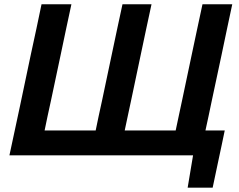

<svg xmlns="http://www.w3.org/2000/svg" viewBox="-20 -733 1130 906"><path d="M865.5 152.5 891 0H24.5Q37 -58 48.5 -112Q60 -166 74.5 -233.5L125 -473.5Q140 -542.5 152 -598.5Q163.5 -654 176 -713H317Q304 -653 292.2 -597.5Q280.5 -542 266 -473L220 -256Q211.5 -217.5 204.2 -183.5Q197 -149.5 190.5 -117.5H431.5Q438 -149.5 445.2 -183.5Q452.5 -217.5 461 -256L507 -474Q521.5 -542.5 533.2 -597.8Q545 -653 558 -713H695Q682 -653 670.2 -597.8Q658.5 -542.5 644 -474L598 -256Q589.5 -217.5 582.5 -183.5Q575.5 -149.5 568.5 -117.5H809Q816 -149.5 823 -183.5Q830 -217.5 838.5 -256L884.5 -474Q899 -542.5 910.8 -597.8Q922.5 -653 935.5 -713H1076Q1063.5 -653 1051.5 -598Q1039.5 -542.5 1025.5 -474L979 -256Q971 -217.5 963.8 -183.5Q956.5 -149.5 949.5 -117.5H1040.5Q1033.5 -83.5 1026.2 -48.8Q1019 -14 1011.5 20Q1004.5 53 997.5 86.2Q990.5 119.5 983.5 152.5Z"/></svg>

Font: Heraclito SemiBold
Style: Italic
Weight: 600
Italic angle: -12°
Designer: Kostas Bartsokas (font) & Cristiano Sobral (main changes)
Foundry: Kostas Bartsokas (font) & Cristiano Sobral (main changes)
Version: Version 1.00;July 8, 2020;FontCreator 13.0.0.2655 64-bit